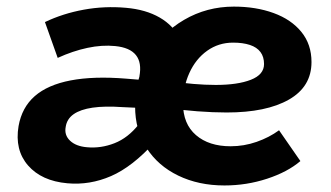

<svg xmlns="http://www.w3.org/2000/svg" viewBox="-20 -549 1001 581"><path d="M36.2 -167.6Q46.2 -224 85.3 -258.2Q124.4 -292.4 193.9 -305.7Q263.4 -319 361.8 -311L415.2 -306.6L399.6 -222.6L351.6 -224.8Q296.8 -228.6 260.1 -223.2Q223.4 -217.8 202.9 -203.5Q182.4 -189.2 178.8 -165Q174 -140.4 191.9 -123.3Q209.8 -106.2 243.6 -103.4Q285.6 -99.6 326.6 -115.7Q367.6 -131.8 399.8 -172.6L448.2 -118.8Q380.6 -44.2 316.1 -16.2Q251.6 11.8 183.8 5.6Q105.8 -1.4 64.9 -48.3Q24 -95.2 36.2 -167.6ZM328.6 -409.6Q288.8 -413.6 244.4 -404.1Q200 -394.6 154.6 -373.8L116 -482.2Q170.4 -508.2 233.5 -519.7Q296.6 -531.2 361.2 -525.4Q421 -520.2 463.1 -496Q505.2 -471.8 525.8 -429.8Q546.4 -387.8 542.8 -330.4L401.8 -317.6Q409.6 -359.4 391.3 -382.3Q373 -405.2 328.6 -409.6ZM388.8 -227.2Q388.8 -309.8 428.6 -379.3Q468.4 -448.8 537 -488.9Q605.6 -529 687.8 -529Q754.6 -529 808 -509.5Q861.4 -490 892 -452.4Q922.6 -414.8 922.6 -361.2Q922.6 -286.6 854.2 -247.6Q785.8 -208.6 666 -208.6Q583.6 -208.6 476.4 -223L488.6 -304.2Q569.2 -292 632.8 -292Q699.2 -292 739.1 -307.6Q779 -323.2 779 -355.2Q779 -377 768.2 -391.5Q757.4 -406 736.2 -413Q715 -420 685.4 -420Q641.4 -420 606.9 -395.4Q572.4 -370.8 553.1 -328.4Q533.8 -286 533.8 -235.8Q533.8 -174 573 -140.2Q612.2 -106.4 677.8 -106.4Q718.4 -106.4 756.5 -119.7Q794.6 -133 824.4 -154.8L889 -61.6Q850.4 -28.6 788.3 -8.2Q726.2 12.2 659 12.2Q581 12.2 519.4 -17.6Q457.8 -47.4 423.3 -101.4Q388.8 -155.4 388.8 -227.2Z"/></svg>

Font: Fixel Italic Variable 20240409 Display Thin
Style: Italic
Weight: 100
Italic angle: -10°
Designer: AlfaBravo + MacPaw
Foundry: Kyrylo Tkachov, Marchela Mozhyna, Serhii Makarenko, Maria Weinstein, Zakhar Kryvoshyya
Version: Version 1.211;Glyphs 3.2 (3225)